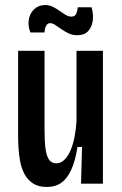

<svg xmlns="http://www.w3.org/2000/svg" viewBox="-20 -730 485 763"><path d="M166 13Q132 13 110.5 -1.5Q89 -16 77 -39Q65 -62 60 -89Q55 -116 53.5 -142Q52 -168 52 -188V-528H157V-216Q157 -194 158 -170.5Q159 -147 163 -126.5Q167 -106 176.5 -93.5Q186 -81 204 -81Q222 -81 236.5 -95.5Q251 -110 261 -134Q271 -158 276.5 -187.5Q282 -217 284 -247V-528H389V-210V0H302L306 -146H288Q279 -90 263 -55Q247 -20 223.5 -3.5Q200 13 166 13ZM287 -590Q268 -590 252.5 -597.5Q237 -605 224 -614Q211 -623 200 -630.5Q189 -638 179 -638Q168 -638 162.5 -626Q157 -614 157 -601H101Q90 -628 94.5 -653Q99 -678 116.5 -694Q134 -710 159 -710Q176 -710 190 -703Q204 -696 216.5 -687Q229 -678 240.5 -671Q252 -664 264 -664Q278 -664 283 -675.5Q288 -687 289 -701H344Q352 -673 348.5 -647.5Q345 -622 330 -606Q315 -590 287 -590Z"/></svg>

Font: Bricolage Grotesque Condensed Medium
Style: Regular
Weight: 500
Width: 3
Designer: Mathieu Triay
Foundry: Atelier Triay
Version: Version 1.000;gftools[0.9.30]